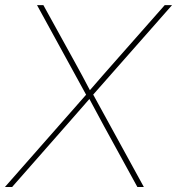

<svg xmlns="http://www.w3.org/2000/svg" viewBox="-50 -748 708 768"><path d="M-30.3 0 294.4 -369.1 98.1 -727.5H123.5L249 -500Q264.6 -471.7 279.8 -443.6Q294.9 -415.5 309.6 -387.2Q334.5 -415.5 358.6 -443.6Q382.8 -471.7 408.2 -500L608.9 -727.5H638.2L322.8 -369.6L525.4 0H499.5L366.7 -242.2Q337.4 -295.9 307.6 -352.1Q283.2 -324.7 259.5 -297.1Q235.8 -269.5 211.4 -242.2L-1.5 0Z"/></svg>

Font: Inter Display Thin
Style: Italic
Weight: 100
Italic angle: -9.39999°
Designer: Rasmus Andersson
Foundry: rsms
Version: Version 4.000;git-a52131595